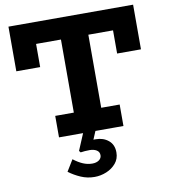

<svg xmlns="http://www.w3.org/2000/svg" viewBox="-100 -770 988 1118"><g transform="rotate(-10 394.5 -211.5)"><path d="M26 -422V-686H763V-422H622V-559H167V-422ZM204 0V-127H585V0ZM314 -81V-616H476V-81ZM369 263Q326 263 288 246.5Q250 230 218 206L259 139Q287 161 314 172.5Q341 184 369 184Q393 184 408.5 173Q424 162 424 144Q424 124 407.5 114Q391 104 367 104Q351 104 338.5 105Q326 106 313 108L305 98L359 -30H432L399 48Q401 48 405 48Q409 48 413 48Q457 48 487.5 73Q518 98 518 144Q518 182 495.5 208.5Q473 235 439 249Q405 263 369 263Z"/></g></svg>

Font: BioRhyme ExtraBold
Style: Regular
Weight: 800
Designer: Aoife Mooney
Foundry: Aoife Mooney Type
Version: Version 1.600;gftools[0.9.33]